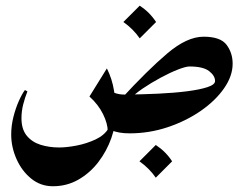

<svg xmlns="http://www.w3.org/2000/svg" viewBox="-20 -437 860 677"><path d="M419.4 -103.5 438 33.2Q417 33.2 401.9 30.5Q386.7 27.8 372.6 22.5L353.5 -130.9Q377.4 -103.5 419.4 -103.5ZM356.9 -195.8Q375.5 -158.7 382.1 -116.9Q388.7 -75.2 388.7 -41Q388.7 3.9 372.6 49.8Q356.4 95.7 326.9 134.3Q297.4 172.9 256.6 196.3Q215.8 219.7 166.5 219.7Q123 219.7 89.8 192.6Q56.6 165.5 38.1 123.5Q19.5 81.5 19.5 37.6Q19.5 6.3 27.3 -24.7Q35.2 -55.7 46.4 -80.8Q57.6 -106 67.9 -119.6L76.7 -114.7Q67.9 -92.8 61.8 -68.8Q55.7 -44.9 55.7 -20Q55.7 18.6 74.2 41.3Q92.8 64 123 73.5Q153.3 83 188.5 83Q215.3 83 250.5 76.2Q285.6 69.3 316.9 54.7Q348.1 40 362.3 16.1L359.9 25.9Q359.9 -1 343.3 -34.7Q326.7 -68.4 295.4 -96.7ZM697.8 -307.6Q757.3 -307.6 778.8 -279.1Q800.3 -250.5 800.3 -212.4Q800.3 -168.9 770 -125.5Q739.7 -82 688 -46.1Q636.2 -10.3 571.3 11.5Q506.3 33.2 437 33.2L418.5 -103.5Q480 -104 537.4 -106.7Q594.7 -109.4 640.1 -115.2Q685.5 -121.1 711.9 -129.9Q738.3 -138.7 738.3 -151.4Q738.3 -169.9 717.3 -186.3Q696.3 -202.6 647.9 -202.6Q635.3 -202.6 607.7 -191.9Q580.1 -181.2 546.9 -163.3Q513.7 -145.5 483.4 -125Q453.1 -104.5 435.1 -84.5L405.3 -86.4Q501 -190.4 570.3 -249Q639.6 -307.6 697.8 -307.6ZM472.7 -417Q507.8 -394 530.3 -359.4L472.7 -301.8Q449.7 -335 415 -359.4ZM529.3 74.2Q564.5 97.2 586.9 131.8L529.3 189.5Q506.3 156.2 471.7 131.8Z"/></svg>

Font: Lateef ExtraBold
Style: Regular
Weight: 800
Designer: SIL International
Foundry: SIL International
Version: Version 4.200